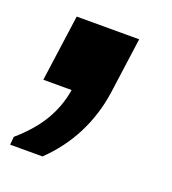

<svg xmlns="http://www.w3.org/2000/svg" viewBox="-83 -246 441 491"><g transform="rotate(20 137.5 0.0)"><path d="M-3 183 -1 161Q43 123 66.5 83Q90 43 97 -2H20L45 -183H215L194 -30Q185 32 157.5 86Q130 140 85 183Z"/></g></svg>

Font: Chivo Medium ExtraBold
Style: Italic
Weight: 800
Italic angle: -8.05°
Version: Version 2.002